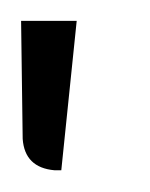

<svg xmlns="http://www.w3.org/2000/svg" viewBox="-20 -593 142 182"><path d="M52.7 -573.2 38.1 -431.6H31.7Q3.4 -434.1 1.5 -461.4L0 -573.2Z"/></svg>

Font: Aswaq
Style: Regular
Weight: 400
Designer: Husham Jawad
Version: Version 1.000;November 3, 2021;FontCreator 14.0.0.2814 32-bi